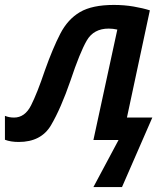

<svg xmlns="http://www.w3.org/2000/svg" viewBox="-57 -568 677 779"><path d="M322 191H438L561 -91H458L551 -526Q523 -535 485 -541.5Q447 -548 405 -548Q317 -548 267.5 -519Q218 -490 187.5 -431Q157 -372 125 -282Q94 -190 69 -140.5Q44 -91 0 -91Q-20 -91 -37 -98V-1Q-14 8 19 8Q110 8 150 -60Q190 -128 229 -241Q267 -355 295 -403.5Q323 -452 384 -452Q401 -452 419 -448L322 0H424Z"/></svg>

Font: Noto Sans UI Medium
Style: Italic
Weight: 500
Italic angle: -12°
Designer: Monotype Design Team
Foundry: Monotype Imaging Inc.
Version: Version 1.901